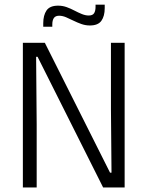

<svg xmlns="http://www.w3.org/2000/svg" viewBox="-20 -828 652 848"><path d="M81 -639H178L466 -65.5H472.5L470 -347.5V-639H530.5V0H435.5L146 -577H139.5L142 -279V0H81ZM377 -715.5Q357.5 -715.5 339.2 -722Q321 -728.5 304.2 -736.8Q287.5 -745 271.8 -751.8Q256 -758.5 241 -758.5Q225 -758.5 218 -748.5Q211 -738.5 211 -720V-710H171V-725.5Q171 -760.5 185.5 -781.8Q200 -803 236.5 -803Q256.5 -803 274.5 -796.5Q292.5 -790 309 -781.2Q325.5 -772.5 341.5 -766Q357.5 -759.5 372 -759.5Q389 -759.5 395.5 -769.5Q402 -779.5 402 -798V-807.5H442.5V-792Q442.5 -757 427.8 -736.2Q413 -715.5 377 -715.5Z"/></svg>

Font: Anek Devanagari Light
Style: Regular
Weight: 300
Designer: Kailash Malviya (Devanagari) & Yesha Goshar (Latin)
Foundry: Ek Type
Version: Version 1.003